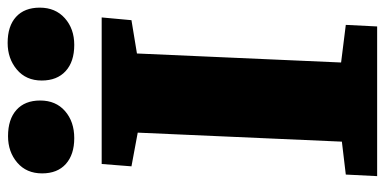

<svg xmlns="http://www.w3.org/2000/svg" viewBox="-266 -716 983 490"><g transform="rotate(-90 225.0 -471.5)"><path d="M131 -611 45 -627 51 -703H425L418 -627L333 -613L310 -92L406 -80L402 0H20L24 -80L108 -90ZM27 -855Q27 -895 54.5 -918.5Q82 -942 122 -942Q165 -942 189 -920.5Q213 -899 213 -860Q213 -820 186 -796.5Q159 -773 117 -773Q75 -773 51 -794.5Q27 -816 27 -855ZM264 -856Q264 -896 292 -919.5Q320 -943 360 -943Q403 -943 426.5 -921.5Q450 -900 450 -861Q450 -821 423 -797Q396 -773 355 -773Q312 -773 288 -795Q264 -817 264 -856Z"/></g></svg>

Font: Literata 18pt ExtraBold
Style: Italic
Weight: 800
Italic angle: -2°
Designer: Latin by Veronika Burian and Jose Scaglione. Greek by Irene Vlachou. Cyrillic by Vera Evstafieva
Foundry: TypeTogether
Version: Version 3.103;gftools[0.9.29]